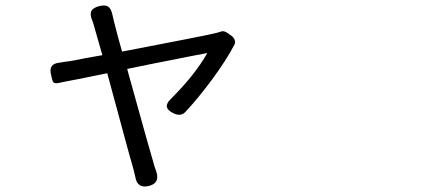

<svg xmlns="http://www.w3.org/2000/svg" viewBox="-20 -604 1540 695"><path d="M469.7 36.1Q468.8 32.2 466.8 23.9Q464.8 15.6 463.9 11.7Q454.1 -20.5 396.5 -234.4Q377 -305.7 368.2 -338.9Q327.1 -330.1 256.8 -316.4Q209 -307.6 192.4 -303.7Q178.7 -300.8 173.8 -305.7Q169.9 -309.6 167 -323.2Q166 -329.1 165 -333Q154.3 -373 194.3 -377Q202.1 -377.9 218.8 -380.9Q228.5 -381.8 233.4 -382.8Q242.2 -383.8 290 -393.6Q328.1 -400.4 350.6 -404.3Q327.1 -485.4 319.3 -513.7Q318.4 -518.6 314.5 -528.3Q304.7 -550.8 310.5 -563.5Q316.4 -576.2 339.8 -582Q361.3 -586.9 371.6 -580.1Q381.8 -573.2 386.7 -551.8Q387.7 -545.9 390.6 -535.2Q391.6 -532.2 391.6 -530.3L406.2 -473.6L421.9 -417Q422.9 -417 425.8 -418Q720.7 -474.6 752.9 -482.4Q759.8 -484.4 775.4 -488.3Q790 -495.1 803.7 -484.4L816.4 -475.6Q826.2 -468.8 829.6 -459Q833 -449.2 828.1 -441.4Q798.8 -385.7 747.1 -315.4Q696.3 -247.1 651.4 -199.2Q634.8 -180.7 607.4 -194.3Q564.5 -214.8 599.6 -247.1Q686.5 -334 730.5 -412.1Q712.9 -409.2 521.5 -371.1Q467.8 -360.4 440.4 -354.5Q443.4 -343.8 449.2 -322.3Q526.4 -43.9 538.1 -5.9Q539.1 -1 543 8.8Q544.9 14.6 545.9 17.6Q559.6 59.6 518.1 69.3Q476.6 79.1 469.7 36.1Z"/></svg>

Font: Bpmf GenSen Rounded R
Style: R
Weight: 400
Foundry: But Ko
Version: Version 1.320